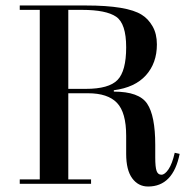

<svg xmlns="http://www.w3.org/2000/svg" viewBox="-20 -670 707 700"><path d="M520 10Q484 10 462 -20Q440 -50 440 -109V-175Q440 -260 406.5 -295Q373 -330 301 -330H229V-16H312V0H52V-16H125V-634H52V-650H293Q444 -650 497 -616Q520 -602 536 -574.5Q552 -547 552 -508Q552 -440 512 -395.5Q472 -351 395 -341V-336Q487 -336 516.5 -292Q546 -248 546 -142V-96Q546 -60 551 -46.5Q556 -33 568.5 -33Q581 -33 594.5 -53Q608 -73 617 -113L635 -109Q611 10 520 10ZM279 -634H229V-346H293Q377 -346 408.5 -378.5Q440 -411 440 -497.5Q440 -584 403.5 -609Q367 -634 279 -634Z"/></svg>

Font: Elsie
Style: Regular
Weight: 400
Designer: Alejandro Inler
Foundry: Alejandro Inler
Version: 1.002